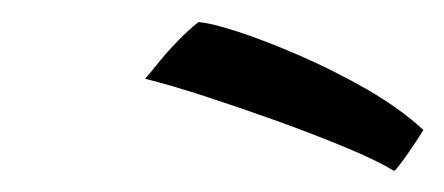

<svg xmlns="http://www.w3.org/2000/svg" viewBox="-20 -726 412 178"><path d="M164 -705.5Q174.5 -705 200 -696.8Q225.5 -688.5 257.8 -674.5Q290 -660.5 320.8 -642.8Q351.5 -625 372.5 -605.5Q369.5 -600.5 364 -592.2Q358.5 -584 353.2 -576.8Q348 -569.5 345.5 -567.5Q329 -577.5 300 -589.5Q271 -601.5 237 -613.8Q203 -626 170.8 -636.5Q138.5 -647 114.5 -653Q119 -658 127 -668Q135 -678 145 -688.2Q155 -698.5 164 -705.5Z"/></svg>

Font: Grandstander Thin Light
Style: Italic
Weight: 300
Italic angle: -15°
Version: Version 1.200